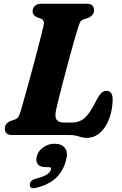

<svg xmlns="http://www.w3.org/2000/svg" viewBox="-20 -720 651 1024"><path d="M348.5 0H46Q22 0 13.8 -10Q5.5 -20 5.5 -35Q6 -49 14.5 -59.2Q23 -69.5 36.5 -75L58 -82Q71.5 -87 77.8 -96.5Q84 -106 90.5 -127.5Q96 -146.5 106.2 -182.8Q116.5 -219 129.2 -265.2Q142 -311.5 155.2 -361Q168.5 -410.5 180.5 -456.2Q192.5 -502 201.2 -537Q210 -572 213.5 -589Q218 -612 200.5 -619.5L178.5 -627.5Q167.5 -632.5 160.8 -640Q154 -647.5 154 -659.5Q154 -677.5 166.2 -688.8Q178.5 -700 201 -700H441.5Q465 -700 473.2 -690Q481.5 -680 481.5 -665.5Q481.5 -650.5 472.5 -640.2Q463.5 -630 451.5 -625L427.5 -617.5Q416.5 -614 410.5 -606.5Q404.5 -599 398.5 -579.5Q386.5 -542 372 -490.2Q357.5 -438.5 342.2 -382Q327 -325.5 313.5 -273.5Q300 -221.5 290.5 -182.8Q281 -144 278 -128.5Q271.5 -94 283 -80.2Q294.5 -66.5 320 -66.5H363.5Q406.5 -66.5 435 -94Q463.5 -121.5 497.5 -191.5Q510.5 -215.5 522.2 -225.5Q534 -235.5 547 -235.5Q565.5 -235.5 573.2 -223Q581 -210.5 581 -189Q579.5 -131.5 561.8 -85Q544 -38.5 513 -11.5Q482 15.5 441.5 15.5Q427 15.5 414.8 11.8Q402.5 8 387.5 4Q372.5 0 348.5 0ZM225.5 171.5Q193 171.5 181.2 155.2Q169.5 139 176.5 113Q184.5 83.5 211.8 65Q239 46.5 271 46.5Q308.5 46.5 326.2 69Q344 91.5 332 135.5Q317.5 191 279.5 228Q241.5 265 171.5 282Q154.5 286.5 146.5 281Q138.5 275.5 139 264.5Q140.5 241 170.5 233Q213.5 222.5 231 209.8Q248.5 197 252 184Q255.5 171.5 239.5 171.5Z"/></svg>

Font: Fraunces 9pt Soft
Style: Bold Italic
Weight: 700
Italic angle: -16°
Version: Version 1.000;[b76b70a41]